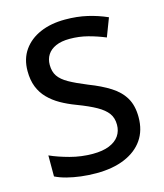

<svg xmlns="http://www.w3.org/2000/svg" viewBox="-110 -807 770 900"><g transform="rotate(-15 275.0 -357.0)"><path d="M505 -193Q505 -129 474 -84Q443 -39 385 -14.5Q327 10 247 10Q208 10 172 5.5Q136 1 105 -7Q74 -15 50 -27V-129Q90 -111 144 -96.5Q198 -82 254 -82Q302 -82 334 -95Q366 -108 382 -131Q398 -154 398 -185Q398 -218 381.5 -240.5Q365 -263 330.5 -282.5Q296 -302 238 -324Q198 -339 165.5 -357.5Q133 -376 108.5 -401Q84 -426 71 -459Q58 -492 58 -536Q58 -595 87.5 -637Q117 -679 169 -701.5Q221 -724 290 -724Q348 -724 397.5 -712.5Q447 -701 492 -681L458 -592Q417 -609 375 -620Q333 -631 287 -631Q247 -631 220 -619Q193 -607 179.5 -586Q166 -565 166 -537Q166 -504 181 -482Q196 -460 229 -441.5Q262 -423 316 -401Q376 -378 418.5 -351Q461 -324 483 -286.5Q505 -249 505 -193Z"/></g></svg>

Font: Noto Sans Thai Medium
Style: Regular
Weight: 500
Designer: Monotype Design Team
Foundry: Monotype Imaging Inc.
Version: Version 2.001